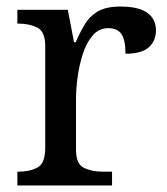

<svg xmlns="http://www.w3.org/2000/svg" viewBox="-20 -566 511 586"><path d="M33 0V-42H36Q70 -42 94 -54.5Q118 -67 118 -114V-426Q118 -470 93.5 -482Q69 -494 36 -494H33V-536H187L206 -437H211Q224 -467 239 -492Q254 -517 279 -531.5Q304 -546 348 -546Q403 -546 429.5 -527Q456 -508 456 -473Q456 -442 434.5 -422Q413 -402 363 -402Q363 -443 351 -461.5Q339 -480 310 -480Q282 -480 263 -458Q244 -436 233 -402Q222 -368 217 -331.5Q212 -295 212 -266V-109Q212 -65 236.5 -53.5Q261 -42 294 -42H322V0Z"/></svg>

Font: Noto Serif Makasar
Style: Regular
Weight: 400
Designer: Sérgio Martins
Version: Version 1.001; ttfautohint (v1.8.4.7-5d5b)